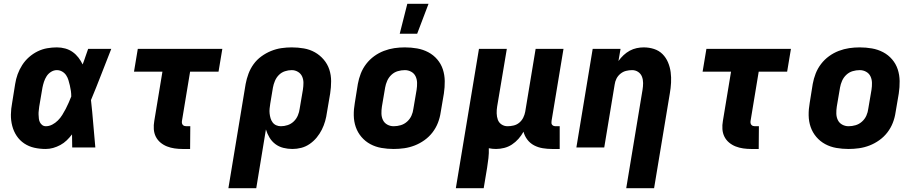

<svg xmlns="http://www.w3.org/2000/svg" viewBox="-20 -778 4840 1013"><path d="M221 8Q190 8 161 1.5Q132 -5 108 -21Q84 -37 68 -61Q52 -85 44.5 -114Q37 -143 37.5 -173.5Q38 -204 44 -235L60 -335Q64 -361 73 -386Q82 -411 97 -434.5Q112 -458 133 -476.5Q154 -495 178.5 -507Q203 -519 229 -523.5Q255 -528 280 -528Q303 -528 324.5 -522Q346 -516 363.5 -503.5Q381 -491 394 -474Q407 -457 416 -438Q424 -458 430.5 -478.5Q437 -499 445 -520H567Q540 -452 514 -384.5Q488 -317 460 -250Q467 -188 472 -125Q477 -62 483 0H361Q361 -17 360.5 -34Q360 -51 360 -69Q347 -52 332 -37.5Q317 -23 298.5 -13Q280 -3 260.5 2.5Q241 8 221 8ZM222 -112Q239 -112 255.5 -120.5Q272 -129 285.5 -142.5Q299 -156 308.5 -171.5Q318 -187 326.5 -203Q335 -219 342 -235.5Q349 -252 356 -269Q356 -284 354 -298.5Q352 -313 348.5 -327.5Q345 -342 341 -355.5Q337 -369 329 -381Q321 -393 308 -400.5Q295 -408 280 -408Q264 -408 249.5 -399Q235 -390 226 -376Q217 -362 212 -346.5Q207 -331 204 -316L187 -216Q186 -205 184.5 -194.5Q183 -184 183.5 -173.5Q184 -163 185 -152.5Q186 -142 190.5 -133Q195 -124 203 -118Q211 -112 222 -112Z M983 8H943Q922 8 901 5Q880 2 861 -5.5Q842 -13 826.5 -26Q811 -39 802 -57Q793 -75 791.5 -96.5Q790 -118 794 -140L837 -400H687L707 -520H1153L1133 -400H983L940 -140Q939 -134 940 -128.5Q941 -123 944.5 -119Q948 -115 953 -113.5Q958 -112 963 -112H984Z M1185 215 1276 -335Q1281 -362 1291 -389Q1301 -416 1318 -439.5Q1335 -463 1359 -480.5Q1383 -498 1410 -509Q1437 -520 1464.5 -524Q1492 -528 1519 -528Q1552 -528 1583.5 -522.5Q1615 -517 1641.5 -502Q1668 -487 1688 -463.5Q1708 -440 1717.5 -411Q1727 -382 1727 -349.5Q1727 -317 1722 -285L1705 -185Q1702 -162 1695.5 -139Q1689 -116 1678 -94Q1667 -72 1651 -52.5Q1635 -33 1614 -18.5Q1593 -4 1569.5 2Q1546 8 1523 8Q1498 8 1474.5 2Q1451 -4 1432.5 -18Q1414 -32 1402 -52Q1390 -72 1383 -95L1332 215ZM1462 -112Q1480 -112 1498 -118Q1516 -124 1530 -137.5Q1544 -151 1551.5 -169Q1559 -187 1561 -204L1578 -304Q1581 -323 1581 -341Q1581 -359 1574 -374.5Q1567 -390 1552 -399Q1537 -408 1519 -408Q1501 -408 1483 -402Q1465 -396 1451.5 -382.5Q1438 -369 1430.5 -351Q1423 -333 1420 -316L1406 -232Q1404 -219 1402.5 -205.5Q1401 -192 1402.5 -179Q1404 -166 1407.5 -154Q1411 -142 1418.5 -132Q1426 -122 1437.5 -117Q1449 -112 1462 -112Z M2057 8Q2024 8 1992.5 2.5Q1961 -3 1934 -17.5Q1907 -32 1887 -55.5Q1867 -79 1857 -108Q1847 -137 1846.5 -169.5Q1846 -202 1852 -235L1868 -335Q1873 -363 1883.5 -390Q1894 -417 1912 -440.5Q1930 -464 1954 -481.5Q1978 -499 2005.5 -509.5Q2033 -520 2060.5 -524Q2088 -528 2116 -528Q2149 -528 2180.5 -522.5Q2212 -517 2239.5 -502.5Q2267 -488 2287 -464.5Q2307 -441 2316.5 -412Q2326 -383 2326.5 -350.5Q2327 -318 2322 -285L2305 -185Q2301 -157 2290.5 -130Q2280 -103 2262 -79.5Q2244 -56 2219.5 -38.5Q2195 -21 2168 -10.5Q2141 0 2113 4Q2085 8 2057 8ZM2057 -112Q2076 -112 2094.5 -117.5Q2113 -123 2128 -136.5Q2143 -150 2151 -168Q2159 -186 2161 -204L2178 -304Q2181 -323 2180.5 -341.5Q2180 -360 2172.5 -375.5Q2165 -391 2149.5 -399.5Q2134 -408 2116 -408Q2097 -408 2078.5 -402.5Q2060 -397 2045.5 -383.5Q2031 -370 2023 -352Q2015 -334 2012 -316L1995 -216Q1992 -197 1992.5 -178.5Q1993 -160 2000.5 -144.5Q2008 -129 2023.5 -120.5Q2039 -112 2057 -112ZM2089 -600 2129 -758H2241L2181 -600Z M2385 215 2507 -520H2654L2603 -216Q2600 -198 2600.5 -180Q2601 -162 2606.5 -146.5Q2612 -131 2626 -121.5Q2640 -112 2658 -112Q2674 -112 2690.5 -116Q2707 -120 2720 -131Q2733 -142 2740.5 -157Q2748 -172 2751 -188L2806 -520H2953L2890 -140Q2889 -134 2889.5 -128.5Q2890 -123 2893.5 -119Q2897 -115 2902 -113.5Q2907 -112 2913 -112H2933V8H2893Q2868 8 2843.5 4Q2819 0 2798 -11Q2777 -22 2762.5 -41Q2748 -60 2742 -83Q2731 -63 2715.5 -45.5Q2700 -28 2681 -15.5Q2662 -3 2640 2.5Q2618 8 2597 8Q2587 8 2578 7Q2569 6 2559 4Q2560 30 2557 56Q2554 82 2550 107L2532 215Z M3284 215 3370 -304Q3373 -322 3373 -340Q3373 -358 3367 -373.5Q3361 -389 3347 -398.5Q3333 -408 3315 -408Q3299 -408 3283 -404Q3267 -400 3253.5 -389Q3240 -378 3232.5 -363Q3225 -348 3223 -332L3168 0H3021L3107 -520H3254L3243 -456Q3255 -473 3270 -487Q3285 -501 3302.5 -510.5Q3320 -520 3339 -524Q3358 -528 3376 -528Q3405 -528 3431 -519.5Q3457 -511 3475.5 -492.5Q3494 -474 3504.5 -449Q3515 -424 3518.5 -397Q3522 -370 3520.5 -341.5Q3519 -313 3514 -285L3431 215Z M3983 8H3943Q3922 8 3901 5Q3880 2 3861 -5.5Q3842 -13 3826.5 -26Q3811 -39 3802 -57Q3793 -75 3791.5 -96.5Q3790 -118 3794 -140L3837 -400H3687L3707 -520H4153L4133 -400H3983L3940 -140Q3939 -134 3940 -128.5Q3941 -123 3944.5 -119Q3948 -115 3953 -113.5Q3958 -112 3963 -112H3984Z M4457 8Q4424 8 4392.5 2.5Q4361 -3 4334 -17.5Q4307 -32 4287 -55.5Q4267 -79 4257 -108Q4247 -137 4246.5 -169.5Q4246 -202 4252 -235L4268 -335Q4273 -363 4283.5 -390Q4294 -417 4312 -440.5Q4330 -464 4354 -481.5Q4378 -499 4405.5 -509.5Q4433 -520 4460.5 -524Q4488 -528 4516 -528Q4549 -528 4580.5 -522.5Q4612 -517 4639.5 -502.5Q4667 -488 4687 -464.5Q4707 -441 4716.5 -412Q4726 -383 4726.5 -350.5Q4727 -318 4722 -285L4705 -185Q4701 -157 4690.5 -130Q4680 -103 4662 -79.5Q4644 -56 4619.5 -38.5Q4595 -21 4568 -10.5Q4541 0 4513 4Q4485 8 4457 8ZM4457 -112Q4476 -112 4494.5 -117.5Q4513 -123 4528 -136.5Q4543 -150 4551 -168Q4559 -186 4561 -204L4578 -304Q4581 -323 4580.5 -341.5Q4580 -360 4572.5 -375.5Q4565 -391 4549.5 -399.5Q4534 -408 4516 -408Q4497 -408 4478.5 -402.5Q4460 -397 4445.5 -383.5Q4431 -370 4423 -352Q4415 -334 4412 -316L4395 -216Q4392 -197 4392.5 -178.5Q4393 -160 4400.5 -144.5Q4408 -129 4423.5 -120.5Q4439 -112 4457 -112Z"/></svg>

Font: Iosevka Aile Heavy
Style: Italic
Weight: 900
Italic angle: -9°
Designer: Belleve Invis
Foundry: Belleve Invis
Version: Version 31.1.0; ttfautohint (v1.8.4)